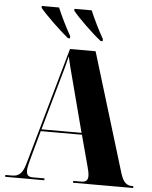

<svg xmlns="http://www.w3.org/2000/svg" viewBox="-61 -981 818 1031"><g transform="rotate(5 348.0 -465.5)"><path d="M277 -771H288V-783C262 -828 234 -886 215 -931H122V-921C150 -886 231 -808 277 -771ZM453 -771H464V-783C438 -828 410 -886 391 -931H298V-921C325 -886 406 -808 453 -771ZM6 0H217V-10H154C130 -10 120 -20 120 -43C120 -59 125 -81 133 -109L175 -261H397L442 -93C447 -75 451 -58 451 -43C451 -23 443 -10 415 -10H372V0H696V-10H689C659 -10 641 -26 626 -74L431 -714H293L114 -81C98 -25 78 -10 41 -10H6ZM178 -271 256 -548C268 -588 279 -629 290 -674C300 -627 313 -581 322 -546L394 -271Z"/></g></svg>

Font: Noto Serif Display Condensed Black
Style: Regular
Weight: 900
Width: 3
Designer: Monotype Design Team
Foundry: Monotype Imaging Inc.
Version: Version 2.009